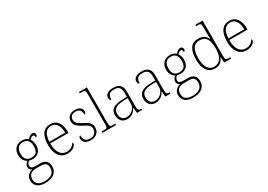

<svg xmlns="http://www.w3.org/2000/svg" viewBox="14 -1807 4318 3093"><g transform="rotate(-30 2172.5 -260.0)"><path d="M236 240C390 240 466 170 466 62C466 -28 417 -76 317 -76H238C185 -76 147 -88 147 -128C147 -164 166 -187 190 -204C200 -199 235 -195 251 -195C359 -195 413 -264 413 -364C413 -418 397 -459 378 -485C401 -506 417 -522 444 -522C464 -522 471 -506 471 -473C490 -473 499 -489 499 -513C499 -538 484 -559 450 -559C410 -559 379 -525 361 -505C338 -527 299 -543 251 -543C141 -543 81 -471 81 -370C81 -307 105 -244 163 -215C141 -200 111 -167 111 -129C111 -89 134 -66 164 -57C105 -46 43 2 43 83C43 180 110 240 236 240ZM248 -225C173 -225 123 -268 123 -364C123 -468 173 -513 248 -513C328 -513 371 -468 371 -365C371 -262 327 -225 248 -225ZM239 210C121 210 83 151 83 83C83 -7 144 -38 219 -38H311C386 -38 427 -15 427 67C427 157 369 210 239 210Z M786 10C891 10 945 -51 945 -86C945 -97 941 -103 934 -107C911 -61 865 -23 790 -23C688 -23 621 -106 622 -273H962V-294C962 -452 891 -543 777 -543C649 -543 578 -451 578 -262C578 -88 658 10 786 10ZM918 -303H624C631 -432 672 -512 776 -512C870 -512 917 -427 918 -303Z M1222 10C1315 10 1379 -46 1379 -134C1379 -199 1354 -238 1252 -289C1169 -330 1125 -360 1125 -421C1125 -474 1158 -513 1230 -513C1295 -513 1331 -484 1331 -402C1352 -402 1363 -419 1363 -447C1363 -492 1326 -543 1235 -543C1144 -543 1086 -493 1086 -418C1086 -342 1125 -308 1238 -249C1324 -207 1340 -180 1340 -131C1340 -70 1300 -20 1223 -20C1131 -20 1106 -68 1106 -143C1090 -143 1076 -129 1076 -95C1076 -45 1112 10 1222 10Z M1438 0H1689V-25H1663C1596 -25 1585 -30 1585 -98V-760H1438V-735H1473C1529 -735 1543 -730 1543 -659V-98C1543 -30 1532 -25 1465 -25H1438Z M1896 10C1991 10 2040 -54 2067 -100H2070L2078 0H2174V-25H2168C2116 -25 2109 -40 2109 -111V-383C2109 -485 2063 -543 1945 -543C1834 -543 1794 -490 1794 -443C1794 -408 1805 -393 1828 -393C1828 -467 1850 -513 1945 -513C2051 -513 2067 -454 2067 -371V-307L1984 -304C1825 -299 1752 -252 1752 -147C1752 -39 1815 10 1896 10ZM1904 -23C1826 -23 1794 -78 1794 -145C1794 -225 1839 -273 1986 -278L2067 -281V-174C2067 -104 1997 -23 1904 -23Z M2423 10C2518 10 2567 -54 2594 -100H2597L2605 0H2701V-25H2695C2643 -25 2636 -40 2636 -111V-383C2636 -485 2590 -543 2472 -543C2361 -543 2321 -490 2321 -443C2321 -408 2332 -393 2355 -393C2355 -467 2377 -513 2472 -513C2578 -513 2594 -454 2594 -371V-307L2511 -304C2352 -299 2279 -252 2279 -147C2279 -39 2342 10 2423 10ZM2431 -23C2353 -23 2321 -78 2321 -145C2321 -225 2366 -273 2513 -278L2594 -281V-174C2594 -104 2524 -23 2431 -23Z M2987 240C3141 240 3217 170 3217 62C3217 -28 3168 -76 3068 -76H2989C2936 -76 2898 -88 2898 -128C2898 -164 2917 -187 2941 -204C2951 -199 2986 -195 3002 -195C3110 -195 3164 -264 3164 -364C3164 -418 3148 -459 3129 -485C3152 -506 3168 -522 3195 -522C3215 -522 3222 -506 3222 -473C3241 -473 3250 -489 3250 -513C3250 -538 3235 -559 3201 -559C3161 -559 3130 -525 3112 -505C3089 -527 3050 -543 3002 -543C2892 -543 2832 -471 2832 -370C2832 -307 2856 -244 2914 -215C2892 -200 2862 -167 2862 -129C2862 -89 2885 -66 2915 -57C2856 -46 2794 2 2794 83C2794 180 2861 240 2987 240ZM2999 -225C2924 -225 2874 -268 2874 -364C2874 -468 2924 -513 2999 -513C3079 -513 3122 -468 3122 -365C3122 -262 3078 -225 2999 -225ZM2990 210C2872 210 2834 151 2834 83C2834 -7 2895 -38 2970 -38H3062C3137 -38 3178 -15 3178 67C3178 157 3120 210 2990 210Z M3530 10C3617 10 3663 -38 3693 -107H3696L3701 0H3829V-25H3815C3748 -25 3737 -30 3737 -97V-760H3603V-735H3625C3681 -735 3695 -730 3695 -659V-548C3695 -519 3696 -481 3698 -445H3693C3666 -506 3610 -544 3524 -544C3393 -544 3331 -447 3331 -267C3331 -85 3405 10 3530 10ZM3529 -22C3435 -21 3373 -107 3373 -264C3373 -422 3418 -510 3529 -510C3656 -510 3696 -426 3696 -265C3696 -114 3644 -24 3529 -22Z M4116 10C4221 10 4275 -51 4275 -86C4275 -97 4271 -103 4264 -107C4241 -61 4195 -23 4120 -23C4018 -23 3951 -106 3952 -273H4292V-294C4292 -452 4221 -543 4107 -543C3979 -543 3908 -451 3908 -262C3908 -88 3988 10 4116 10ZM4248 -303H3954C3961 -432 4002 -512 4106 -512C4200 -512 4247 -427 4248 -303Z"/></g></svg>

Font: Noto Serif Sinhala ExtraLight
Style: Regular
Weight: 200
Designer: Jelle Bosma - Monotype Design Team
Foundry: Monotype Imaging Inc.
Version: Version 2.007